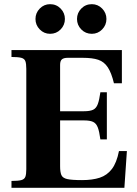

<svg xmlns="http://www.w3.org/2000/svg" viewBox="-20 -900 655 920"><path d="M35 0V-33Q67 -33 82 -37Q97 -41 101.5 -53Q106 -65 106 -89V-570Q106 -595 101.5 -607Q97 -619 82 -623Q67 -627 35 -627V-660H564V-501H526Q514 -551 496.5 -577.5Q479 -604 451 -613.5Q423 -623 376 -623H305Q285 -623 276.5 -615.5Q268 -608 268 -589V-367H383Q411 -367 426 -374Q441 -381 448.5 -401Q456 -421 461 -458H492V-232H461Q456 -270 448.5 -289.5Q441 -309 426 -316Q411 -323 383 -323H268V-103Q268 -76 274 -61.5Q280 -47 302 -42Q324 -37 373 -37Q423 -37 458 -48.5Q493 -60 516 -90Q539 -120 550 -176H588L576 0ZM420 -738Q390 -738 369.5 -759Q349 -780 349 -809Q349 -838 369.5 -859Q390 -880 420 -880Q449 -880 469.5 -859Q490 -838 490 -809Q490 -780 469.5 -759Q449 -738 420 -738ZM220 -738Q191 -738 170.5 -759Q150 -780 150 -809Q150 -838 170.5 -859Q191 -880 220 -880Q250 -880 270.5 -859Q291 -838 291 -809Q291 -780 270.5 -759Q250 -738 220 -738Z"/></svg>

Font: Frank Ruhl Libre ExtraBold
Style: Regular
Weight: 800
Designer: Yanek Iontef
Foundry: Fontef
Version: Version 6.003;gftools[0.9.30]